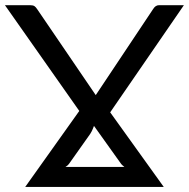

<svg xmlns="http://www.w3.org/2000/svg" viewBox="-36 -738 746 758"><path d="M277 -300 -16.5 -717.5H83Q94.5 -717.5 100 -713.8Q105.5 -710 111 -701.5L342 -362.5L568 -701.5Q577.5 -717.5 591.5 -717.5H690L399 -294.5L610.5 0H63.5ZM335 -241Q331 -229.5 325.8 -219.2Q320.5 -209 313.5 -200L236 -90.5Q230.5 -83.5 222.5 -79H455Q451 -82 447 -85.8Q443 -89.5 440 -94Z"/></svg>

Font: Lato Medium
Style: Regular
Weight: 500
Designer: Lukasz Dziedzic
Foundry: tyPoland Lukasz Dziedzic
Version: Version 2.006; 2014-01-15